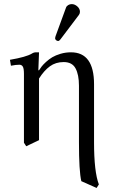

<svg xmlns="http://www.w3.org/2000/svg" viewBox="-20 -701 568 951"><path d="M335 -680.7Q350.1 -680.7 363 -669.2Q376 -657.7 376 -642.6Q376 -634.3 371.1 -627.4L279.3 -505.9Q273.4 -498 268.1 -498Q262.2 -498 257.6 -502.2Q252.9 -506.3 252.9 -511.7Q252.9 -514.2 254.9 -521L307.1 -663.6Q310.1 -671.4 318.1 -676Q326.2 -680.7 335 -680.7ZM173.3 -441.9 169.9 -353H173.3Q179.2 -362.3 186.3 -371.6Q193.4 -380.9 208 -394.3Q222.7 -407.7 239 -417.5Q255.4 -427.2 280 -434.6Q304.7 -441.9 331.5 -441.9Q445.8 -441.9 445.8 -283.7V3.4Q445.8 150.4 469.7 212.4L458.5 230L382.8 196.3Q371.1 147.9 371.1 3.4V-276.4Q371.1 -331.1 354.2 -362.3Q337.4 -393.6 295.4 -393.6Q255.9 -393.6 227.1 -372.6Q198.2 -351.6 173.3 -312V-6.8L109.9 23.4L98.6 5.9V-335.4Q98.6 -361.8 93 -371.1Q87.4 -380.4 76.2 -380.4Q58.6 -380.4 34.2 -375.5L29.3 -404.8Q109.4 -418.5 137.7 -435.5Q147.5 -441.9 158.2 -441.9Z"/></svg>

Font: Libertinage
Style: b
Weight: 400
Designer: OSP
Foundry: OSP
Version: Version 1.0; 2008; OFL relea